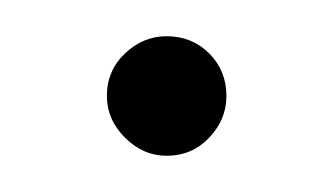

<svg xmlns="http://www.w3.org/2000/svg" viewBox="-20 -81 184 106"><path d="M72 5Q59 5 49 -5Q39 -15 39 -28Q39 -42 49 -51.5Q59 -61 72 -61Q86 -61 95.5 -51.5Q105 -42 105 -28Q105 -15 95.5 -5Q86 5 72 5Z"/></svg>

Font: DM Sans 17pt Thin
Style: Regular
Weight: 250
Version: Version 4.004;gftools[0.9.30]